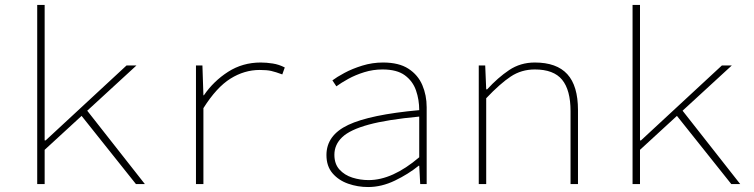

<svg xmlns="http://www.w3.org/2000/svg" viewBox="-20 -742 3040 774"><path d="M130 0V-722H160V-176H164L490 -478H530L160 -138V0ZM528 0 300 -286 322 -308 564 0Z M770 0V-478H796L800 -358H802Q841 -415 899.5 -452.5Q958 -490 1031 -490Q1054 -490 1079.5 -486Q1105 -482 1128 -470L1118 -442Q1091 -452 1073.5 -456Q1056 -460 1027 -460Q965 -460 909 -425Q853 -390 800 -306V0Z M1464 12Q1422 12 1383.5 -1.5Q1345 -15 1320.5 -43.5Q1296 -72 1296 -117Q1296 -197 1384 -238.5Q1472 -280 1670 -298Q1670 -340 1657 -377.5Q1644 -415 1612 -438.5Q1580 -462 1522 -462Q1484 -462 1448.5 -451Q1413 -440 1384 -424Q1355 -408 1336 -394L1320 -418Q1337 -431 1368.5 -448Q1400 -465 1440.5 -477.5Q1481 -490 1524 -490Q1588 -490 1626.5 -465Q1665 -440 1682.5 -399Q1700 -358 1700 -310V0H1674L1670 -74H1668Q1626 -40 1572 -14Q1518 12 1464 12ZM1466 -16Q1514 -16 1565 -39Q1616 -62 1670 -108V-272Q1541 -260 1466 -239.5Q1391 -219 1359.5 -189Q1328 -159 1328 -118Q1328 -81 1348.5 -58.5Q1369 -36 1400.5 -26Q1432 -16 1466 -16Z M1910 0V-478H1936L1940 -382H1944Q1987 -429 2032.5 -459.5Q2078 -490 2136 -490Q2224 -490 2267 -443Q2310 -396 2310 -298V0H2280V-294Q2280 -379 2246 -420.5Q2212 -462 2136 -462Q2082 -462 2039 -433.5Q1996 -405 1940 -346V0Z M2530 0V-722H2560V-176H2564L2890 -478H2930L2560 -138V0ZM2928 0 2700 -286 2722 -308 2964 0Z"/></svg>

Font: Source Code Pro ExtraLight
Style: Regular
Weight: 200
Monospace: yes
Designer: Paul D. Hunt, Teo Tuominen
Foundry: Adobe
Version: Version 1.026;hotconv 1.1.0;makeotfexe 2.6.0